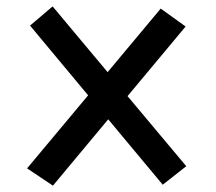

<svg xmlns="http://www.w3.org/2000/svg" viewBox="-20 -629 676 602"><path d="M256.3 -330.1 74.2 -548.8 145 -608.9 317.4 -402.8 483.9 -602.1 562 -545.9 379.9 -327.6 564 -107.9 490.2 -49.8 319.3 -254.9 146 -46.9 64.9 -101.1Z"/></svg>

Font: Twentytwelve Slab
Style: TwentytwelveSlab
Weight: 400
Designer: Domenico Catapano
Version: Version 1.00 2012